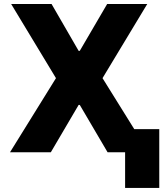

<svg xmlns="http://www.w3.org/2000/svg" viewBox="-20 -747 801 942"><path d="M254.6 -363.6 34.8 -727.3H233L365.8 -497.5H371.4L505.7 -727.3H702.4L483 -363.6L638.8 -113.3H761.4V175.1H593.8V0H507.8L371.4 -232.2H365.8L229.4 0H29.1Z"/></svg>

Font: Inter P Extra Bold
Style: Regular
Weight: 800
Designer: Rasmus Andersson
Foundry: rsms
Version: Version 3.018;git-588b23468